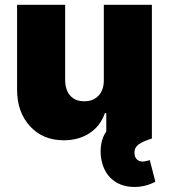

<svg xmlns="http://www.w3.org/2000/svg" viewBox="-20 -565 689 783"><path d="M403.4 -238.6V-545.5H599.4V0Q562.5 11.4 545.3 24Q528.1 36.6 528.4 56.8Q528.1 74.2 537.3 84Q546.5 93.8 561.1 93.8Q568.5 93.8 579 91.1Q589.5 88.4 590.9 88.1L613.6 176.1Q573.2 197.4 528.4 197.4Q479.4 197.4 445.3 172.9Q411.2 148.4 397.7 103.7Q387.1 68.2 391.5 31.4Q396 -5.3 413.4 -28.4V-103.7H407.7Q389.9 -51.5 345.5 -22.2Q301.1 7.1 240.1 7.1Q154.8 7.1 102.5 -50.1Q50.1 -107.2 49.7 -197.4V-545.5H245.7V-238.6Q246.1 -197.8 266.5 -174.9Q286.9 -152 323.9 -152Q360.4 -152 382.1 -175.2Q403.8 -198.5 403.4 -238.6Z"/></svg>

Font: Karasuma Gothic
Style: Black
Weight: 900
Designer: Rasmus Andersson / Ryoko Nishizuka
Foundry: Genbu
Version: Version 1.00